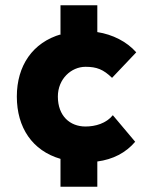

<svg xmlns="http://www.w3.org/2000/svg" viewBox="-20 -710 560 730"><path d="M494 -171 409 -272C384 -241 343 -229 305 -229C246 -229 200 -269 200 -343C200 -410 251 -456 305 -456C348 -456 373 -446 406 -414L498 -511C462 -552 408 -579 350 -588V-690H210V-580H213C104 -549 44 -460 44 -343C44 -225 103 -137 210 -106V0H350V-96C410 -104 458 -129 494 -171Z"/></svg>

Font: Kreadon Extra Bold
Style: Regular
Weight: 800
Designer: kohakuno
Foundry: StudioGnu
Version: Version 1.000;Glyphs 3.1.2 (3151)